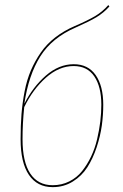

<svg xmlns="http://www.w3.org/2000/svg" viewBox="-20 -749 497 778"><path d="M278.8 -488.8Q336.9 -488.8 367.7 -444.8Q398.4 -400.9 398.4 -324.2Q398.4 -283.2 392.6 -240.5Q386.7 -197.8 371.6 -152.1Q356.4 -106.4 334 -71.3Q311.5 -36.1 275.1 -13.4Q238.8 9.3 193.4 9.3Q130.9 9.3 97.2 -40.3Q63.5 -89.8 63.5 -185.1Q63.5 -240.7 67.1 -286.6Q70.8 -332.5 79.8 -379.2Q88.9 -425.8 105.2 -463.9Q121.6 -502 145.3 -536.1Q168.9 -570.3 203.9 -597.4Q238.8 -624.5 283.2 -643.6Q335.4 -666 365.5 -683.8Q395.5 -701.7 418.9 -728.5L423.3 -722.7Q399.9 -696.8 371.1 -679.4Q342.3 -662.1 287.1 -637.7Q190.9 -596.2 143.3 -520.5Q95.7 -444.8 78.6 -328.6Q113.3 -397 166 -442.9Q218.8 -488.8 278.8 -488.8ZM193.4 1.5Q230 1.5 260.7 -13.9Q291.5 -29.3 312.5 -55.7Q333.5 -82 349.1 -114.7Q364.7 -147.5 373.5 -185.1Q382.3 -222.7 386.5 -257.3Q390.6 -292 390.6 -324.7Q390.6 -397.5 362.1 -439.5Q333.5 -481.4 278.3 -481.4Q219.2 -481.4 166 -434.1Q112.8 -386.7 78.1 -314.9Q71.3 -249 71.3 -184.6Q71.3 -93.3 102.5 -45.9Q133.8 1.5 193.4 1.5Z"/></svg>

Font: Fira Sans Compressed Eight
Style: Italic
Weight: 100
Width: 3
Italic angle: -8°
Designer: Carrois Corporate & Edenspiekermann AG
Foundry: Carrois Corporate GbR & Edenspiekermann AG
Version: Version 4.203;PS 004.203;hotconv 1.0.88;makeotf.lib2.5.64775